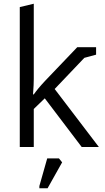

<svg xmlns="http://www.w3.org/2000/svg" viewBox="-20 -788 565 1029"><path d="M86 0H161V-204L220 -261L418 0H510L273 -311L432 -478L495 -495V-535H394L223 -356C193 -324 175 -302 161 -282H157C160 -320 161 -347 161 -365V-768L86 -750ZM191 209V221H235L313 82L296 61H233Z"/></svg>

Font: Frost Regular
Style: Regular
Weight: 400
Designer: Lee Frost
Foundry: Lee Frost for Ice Communication Norge AS
Version: Version 2.011;hotconv 1.0.107;makeotfexe 2.5.65593